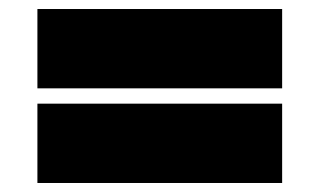

<svg xmlns="http://www.w3.org/2000/svg" viewBox="-20 -581 709 426"><path d="M606 -561V-385H63V-561ZM606 -351V-175H63V-351Z"/></svg>

Font: Hepta Slab ExtraLight Black
Style: Regular
Weight: 900
Version: Version 1.102